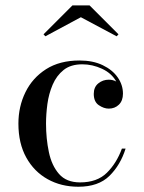

<svg xmlns="http://www.w3.org/2000/svg" viewBox="-20 -700 548 730"><path d="M287.5 -634.5 152.5 -562 145.5 -569.5 255.5 -679.5H320.5L430.5 -569.5L423.5 -562ZM457.5 -135Q438 -72.5 396 -31.2Q354 10 278 10Q212.5 10 161 -18.8Q109.5 -47.5 79.8 -101.2Q50 -155 50 -230Q50 -295 76.8 -349.5Q103.5 -404 155.2 -437Q207 -470 282.5 -470Q333.5 -470 370.5 -452.2Q407.5 -434.5 427.5 -405.8Q447.5 -377 447.5 -344Q447.5 -317 432 -302Q416.5 -287 393.5 -287Q375 -287 355.8 -300Q336.5 -313 336.5 -343Q336.5 -369 353.8 -383Q371 -397 393.5 -397Q409.5 -397 422 -390Q404.5 -421.5 368 -438.5Q331.5 -455.5 293 -455.5Q249 -455.5 222 -434Q195 -412.5 180.2 -378Q165.5 -343.5 160.2 -304.5Q155 -265.5 155 -230Q155 -173 165.8 -121.8Q176.5 -70.5 204.5 -38.5Q232.5 -6.5 284.5 -6.5Q349 -6.5 386 -42.8Q423 -79 443.5 -135Z"/></svg>

Font: Bodoni Moda 16pt
Style: Regular
Weight: 400
Version: Version 2.3